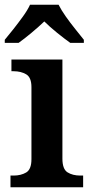

<svg xmlns="http://www.w3.org/2000/svg" viewBox="-25 -786 385 806"><path d="M19 0V-49H32Q63 -49 85 -62Q107 -75 107 -118V-420Q107 -461 85 -474Q63 -487 32 -487H23V-536H237V-120Q237 -76 258.5 -62.5Q280 -49 312 -49H324V0ZM-5 -619Q11 -638 31.5 -664Q52 -690 71.5 -717Q91 -744 101 -766H221Q232 -744 251 -717Q270 -690 291 -664Q312 -638 327 -619V-606H270Q246 -623 214.5 -648.5Q183 -674 161 -696Q138 -674 107.5 -648.5Q77 -623 53 -606H-5Z"/></svg>

Font: Noto Serif Malayalam SemiBold
Style: Regular
Weight: 600
Designer: Indian type Foundry, Jelle Bosma, Monotype Design Team
Foundry: Monotype Imaging Inc.
Version: Version 2.104; ttfautohint (v1.8.4.7-5d5b)